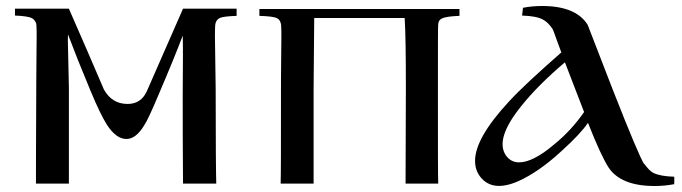

<svg xmlns="http://www.w3.org/2000/svg" viewBox="-20 -613 2276 641"><path d="M770 -560C770 -576 770 -584 770 -584H591L470 -308C457 -280 436 -266 406 -266C371 -266 345 -282 327 -314C289 -403 250 -493 210 -584H30V-561C59 -560 78 -557 87 -552C93 -549 98 -543 101 -534C102 -529 103 -503 102 -455C101 -352 101 -300 101 -300C100 -117 100 -17 100 0H210V-320C210 -335 209 -366 208 -413C207 -454 206 -483 207 -498C227 -445 252 -382 283 -308C305 -255 323 -219 336 -198C357 -165 379 -149 402 -149C423 -149 443 -164 461 -194C470 -207 486 -241 509 -296C545 -380 572 -446 590 -494C591 -468 591 -403 590 -298C590 -213 590 -113 591 0H702C701 -31 700 -137 700 -318C700 -333 699 -381 698 -462C697 -505 698 -529 699 -533C701 -542 705 -548 712 -552C721 -557 741 -559 770 -560Z M846 -583V-560C876 -559 896 -557 905 -552C912 -549 916 -542 918 -533C919 -529 920 -503 919 -454C918 -369 918 -317 918 -299C918 -132 918 -32 917 0H1027V-318L1029 -553H1331C1334 -507 1335 -428 1335 -316L1334 0H1443C1442 -25 1442 -124 1442 -298C1442 -452 1442 -530 1443 -533C1444 -542 1448 -548 1455 -551C1464 -556 1484 -559 1514 -560C1514 -575 1514 -583 1514 -583Z M2231 -23C2200 -24 2178 -28 2163 -35C2152 -40 2142 -51 2131 -66H2130C2119 -83 2084 -165 2026 -313L1942 -530C1916 -572 1865 -593 1790 -593C1767 -593 1746 -591 1726 -587L1723 -561C1754 -560 1777 -556 1792 -548C1804 -542 1815 -531 1825 -516C1826 -515 1831 -501 1840 -476C1849 -451 1854 -438 1854 -438C1773 -367 1715 -313 1680 -275C1604 -193 1566 -127 1566 -76C1566 -55 1572 -37 1584 -22C1611 12 1653 17 1710 -8C1753 -27 1802 -60 1855 -109C1898 -148 1927 -179 1943 -203C1972 -129 1995 -80 2011 -55C2038 -13 2090 8 2165 8C2188 8 2209 6 2230 2C2230 9 2232 -3 2231 -23ZM1930 -239C1903 -200 1870 -163 1829 -130C1783 -91 1744 -71 1713 -71C1694 -71 1680 -79 1669 -94C1644 -131 1661 -186 1722 -261C1758 -306 1806 -354 1866 -405Z"/></svg>

Font: GFS Nicefore
Style: Regular
Weight: 400
Designer: George Matthiopoulos
Foundry: George Matthiopoulos
Version: Version 1.0